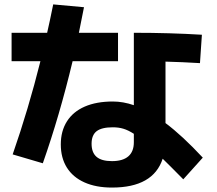

<svg xmlns="http://www.w3.org/2000/svg" viewBox="-20 -803 978 865"><path d="M253.9 -152.3Q253.9 -212.4 281.5 -256.1Q309.1 -299.8 361.8 -322.8Q414.6 -345.7 488.3 -345.7Q534.7 -345.7 583 -329.1V-655.3Q746.1 -655.3 889.6 -646.5L880.9 -518.6Q801.8 -523.4 725.6 -525.4V-248.5Q800.8 -192.4 893.6 -92.8L805.7 4.9Q738.3 -63.5 712.9 -87.9Q670.4 42 484.4 42Q412.6 42 360.6 18.8Q308.6 -4.4 281.2 -48.1Q253.9 -91.8 253.9 -152.3ZM162.1 -527.3H32.2V-655.3H192.4Q203.6 -703.6 219.7 -783.2L358.4 -770.5Q351.1 -731.4 335.4 -655.3H511.7V-527.3H307.1Q248.5 -282.2 172.9 -67.4L37.1 -107.4Q108.4 -312.5 162.1 -527.3ZM484.4 -77.1Q533.2 -77.1 558.1 -98.6Q583 -120.1 583 -162.1V-200.2Q557.1 -216.8 535.6 -223.1Q514.2 -229.5 488.3 -229.5Q438 -229.5 415.3 -211.9Q392.6 -194.3 392.6 -155.3Q392.6 -115.7 415 -96.4Q437.5 -77.1 484.4 -77.1Z"/></svg>

Font: Pretendard ExtraBold
Style: Regular
Weight: 800
Designer: Base glyphs from Inter by Rasmus Andersson; Hangeul glyphs from Noto Sans CJK(Source Han Sans) by Jang Soo-young and Kan
Foundry: Kil Hyung-jin
Version: Version 1.309